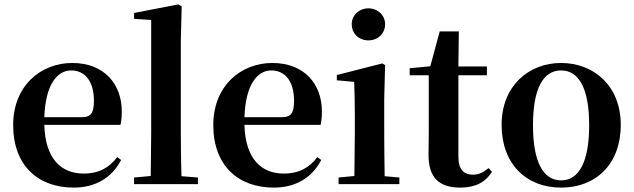

<svg xmlns="http://www.w3.org/2000/svg" viewBox="-20 -839 2889 875"><path d="M316 16C415 16 490 -29 532 -110L514 -123C479 -76 432 -48 361 -48C261 -48 186 -113 182 -270H529C533 -288 535 -306 535 -331C535 -455 456 -552 309 -552C167 -552 40 -449 40 -269C40 -84 154 16 316 16ZM182 -305C187 -452 240 -518 304 -518C368 -518 408 -468 408 -380C408 -326 396 -305 353 -305Z M666 0H882V-30L807 -36C805 -100 804 -172 804 -235V-651L808 -810L793 -819L591 -780V-753L669 -748V-235L667 -37L591 -30V0Z M1228 16C1327 16 1402 -29 1444 -110L1426 -123C1391 -76 1344 -48 1273 -48C1173 -48 1098 -113 1094 -270H1441C1445 -288 1447 -306 1447 -331C1447 -455 1368 -552 1221 -552C1079 -552 952 -449 952 -269C952 -84 1066 16 1228 16ZM1094 -305C1099 -452 1152 -518 1216 -518C1280 -518 1320 -468 1320 -380C1320 -326 1308 -305 1265 -305Z M1659 -655C1701 -655 1735 -685 1735 -729C1735 -770 1701 -801 1659 -801C1617 -801 1583 -770 1583 -729C1583 -685 1617 -655 1659 -655ZM1594 0H1800V-30L1733 -36C1732 -94 1731 -180 1731 -235V-388L1735 -542L1722 -550L1515 -497V-473L1594 -466C1596 -418 1597 -375 1597 -308V-235L1595 -37L1523 -30V0Z M2078 16C2147 16 2193 -9 2222 -56L2207 -73C2180 -52 2162 -43 2135 -43C2094 -43 2069 -67 2069 -124V-496H2199V-536H2069L2071 -696H1984L1941 -537L1847 -528V-496H1934V-235C1934 -195 1933 -169 1933 -132C1933 -29 1982 16 2078 16Z M2537 16C2695 16 2809 -90 2809 -270C2809 -449 2685 -552 2537 -552C2390 -552 2266 -448 2266 -270C2266 -92 2378 16 2537 16ZM2537 -17C2456 -17 2409 -100 2409 -268C2409 -437 2456 -518 2537 -518C2618 -518 2665 -437 2665 -268C2665 -100 2618 -17 2537 -17Z"/></svg>

Font: GenRyuMin2 TW B
Style: Regular
Weight: 700
Version: Version 2.100;PS 2.1;hotconv 16.6.51;makeotf.lib2.5.65220 DE